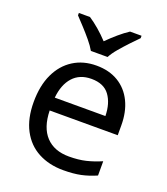

<svg xmlns="http://www.w3.org/2000/svg" viewBox="-141 -865 847 973"><g transform="rotate(20 282.0 -378.0)"><path d="M292 -546Q361 -546 410.5 -516Q460 -486 486.5 -431.5Q513 -377 513 -304V-251H146Q148 -160 192.5 -112.5Q237 -65 317 -65Q368 -65 407.5 -74.5Q447 -84 489 -102V-25Q448 -7 408 1.5Q368 10 313 10Q237 10 178.5 -21Q120 -52 87.5 -113.5Q55 -175 55 -264Q55 -352 84.5 -415Q114 -478 167.5 -512Q221 -546 292 -546ZM291 -474Q228 -474 191.5 -433.5Q155 -393 148 -321H421Q420 -389 389 -431.5Q358 -474 291 -474ZM239 -606Q226 -629 204 -655.5Q182 -682 158 -708Q134 -734 116 -753V-766H176Q202 -749 230 -725Q258 -701 283 -674Q310 -701 338 -725Q366 -749 392 -766H454V-753Q435 -734 410.5 -708Q386 -682 363.5 -655.5Q341 -629 329 -606Z"/></g></svg>

Font: Noto Sans Myanmar UI
Style: Regular
Weight: 400
Designer: Monotype Design Team
Foundry: Monotype Imaging Inc.
Version: Version 2.103; ttfautohint (v1.8.4.7-5d5b)